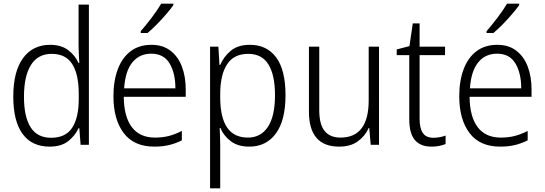

<svg xmlns="http://www.w3.org/2000/svg" viewBox="-20 -785 2953 1041"><path d="M249 10Q153 10 102.5 -59Q52 -128 52 -261Q52 -398 105 -470Q158 -542 252 -542Q312 -542 350 -513Q388 -484 406 -443H410Q409 -466 407.5 -490.5Q406 -515 406 -535V-760H462V0H417L410 -90H406Q387 -49 349.5 -19.5Q312 10 249 10ZM257 -38Q336 -38 371.5 -92.5Q407 -147 407 -248V-276Q407 -381 372 -437Q337 -493 260 -493Q186 -493 148 -433Q110 -373 110 -260Q110 -152 146 -95Q182 -38 257 -38Z M801 -542Q863 -542 904.5 -510Q946 -478 966.5 -423.5Q987 -369 987 -300V-260H651Q652 -152 695 -95.5Q738 -39 820 -39Q861 -39 894.5 -47.5Q928 -56 966 -75V-24Q932 -7 896.5 1.5Q861 10 817 10Q706 10 650.5 -64Q595 -138 595 -263Q595 -346 618.5 -409Q642 -472 688 -507Q734 -542 801 -542ZM800 -494Q736 -494 697.5 -446.5Q659 -399 653 -306H931Q931 -388 899.5 -441Q868 -494 800 -494ZM920 -757Q905 -736 881 -708Q857 -680 830 -652.5Q803 -625 780 -606H743V-616Q772 -649 803 -690Q834 -731 854 -765H920Z M1335 -542Q1427 -542 1477.5 -473.5Q1528 -405 1528 -269Q1528 -132 1475.5 -61Q1423 10 1332 10Q1269 10 1230.5 -20Q1192 -50 1175 -91H1171Q1172 -69 1173 -44Q1174 -19 1174 4V236H1119V-532H1164L1170 -433H1174Q1193 -478 1231.5 -510Q1270 -542 1335 -542ZM1326 -493Q1249 -493 1212 -437.5Q1175 -382 1174 -280V-257Q1174 -39 1324 -39Q1394 -39 1432.5 -97Q1471 -155 1471 -269Q1471 -378 1435.5 -435.5Q1400 -493 1326 -493Z M2035 -532V0H1990L1982 -91H1979Q1960 -48 1920.5 -19Q1881 10 1819 10Q1655 10 1655 -180V-532H1711V-187Q1711 -111 1740 -75Q1769 -39 1826 -39Q1979 -39 1979 -241V-532Z M2330 -38Q2348 -38 2365.5 -41.5Q2383 -45 2396 -50V-4Q2381 2 2362 6Q2343 10 2320 10Q2260 10 2229.5 -25.5Q2199 -61 2199 -139V-486H2131V-517L2200 -535L2218 -658H2255V-532H2393V-486H2255V-141Q2255 -90 2272.5 -64Q2290 -38 2330 -38Z M2676 -542Q2738 -542 2779.5 -510Q2821 -478 2841.5 -423.5Q2862 -369 2862 -300V-260H2526Q2527 -152 2570 -95.5Q2613 -39 2695 -39Q2736 -39 2769.5 -47.5Q2803 -56 2841 -75V-24Q2807 -7 2771.5 1.5Q2736 10 2692 10Q2581 10 2525.5 -64Q2470 -138 2470 -263Q2470 -346 2493.5 -409Q2517 -472 2563 -507Q2609 -542 2676 -542ZM2675 -494Q2611 -494 2572.5 -446.5Q2534 -399 2528 -306H2806Q2806 -388 2774.5 -441Q2743 -494 2675 -494ZM2795 -757Q2780 -736 2756 -708Q2732 -680 2705 -652.5Q2678 -625 2655 -606H2618V-616Q2647 -649 2678 -690Q2709 -731 2729 -765H2795Z"/></svg>

Font: Noto Sans Thai Looped SemiCondensed Light
Style: Regular
Weight: 300
Width: 4
Designer: Sasikarn Vongin, Ben Mitchell
Foundry: The Fontpad Ltd
Version: Version 1.001; ttfautohint (v1.8.4.7-5d5b)